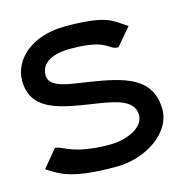

<svg xmlns="http://www.w3.org/2000/svg" viewBox="-93 -677 748 775"><g transform="rotate(-15 281.5 -289.5)"><path d="M19 -54 28 -48C76 -17 124 11 298 11C431 11 539 -72 539 -163C539 -301 422 -326 284 -348C208 -360 119 -365 119 -419C119 -471 167 -498 246 -497C397 -497 389 -455 428 -453H433L494 -525L485 -531C439 -561 420 -590 246 -590C104 -590 22 -509 22 -423C22 -302 131 -281 250 -262C345 -247 442 -239 442 -167C442 -115 370 -82 298 -82C148 -82 113 -123 85 -126L80 -127Z"/></g></svg>

Font: Charger Pro
Style: ExBdSuExt
Weight: 400
Designer: Jasper
Foundry: Cannot Into Space Fonts
Version: Version 1.09